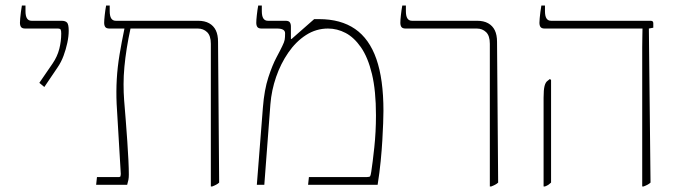

<svg xmlns="http://www.w3.org/2000/svg" viewBox="-20 -667 2465 693"><path d="M140 -353 122 -368 170 -438Q187 -463 194 -490.5Q201 -518 201 -546Q201 -556 199 -560Q197 -564 188 -564H71Q60 -564 56 -569.5Q52 -575 52 -585Q52 -591 53 -601.5Q54 -612 55.5 -624Q57 -636 59 -647H72V-627Q72 -609 77.5 -600.5Q83 -592 94 -592H202Q216 -592 222 -585.5Q228 -579 228 -556Q228 -536 223 -512.5Q218 -489 209.5 -466Q201 -443 188 -424Z M741 6V-509Q741 -538 727.5 -551Q714 -564 694 -564H375Q364 -564 360 -569.5Q356 -575 356 -585Q356 -594 358 -612.5Q360 -631 363 -647H376V-627Q376 -609 381.5 -600.5Q387 -592 398 -592H695Q719 -592 735 -583Q751 -574 759 -557.5Q767 -541 767 -516L771 -8Q767 -4 760.5 -0.5Q754 3 746 6ZM327 0 330 -28H410Q414 -28 415 -31.5Q416 -35 416 -39L401 -292Q399 -338 401.5 -381.5Q404 -425 411.5 -470Q419 -515 429 -563V-570H451V-564Q443 -527 437.5 -492.5Q432 -458 429 -425.5Q426 -393 426 -363Q426 -333 428 -306Q431 -270 434 -231.5Q437 -193 439.5 -156.5Q442 -120 443.5 -89Q445 -58 445 -37Q445 -26 443.5 -18Q442 -10 439 0Z M907 0 929 -280Q934 -343 948.5 -387.5Q963 -432 978 -460Q993 -488 999 -501Q1006 -515 1007.5 -523.5Q1009 -532 1009 -547Q1009 -564 980 -564H924Q913 -564 909 -569.5Q905 -575 905 -585Q905 -594 907 -612.5Q909 -631 912 -647H925V-627Q925 -609 930.5 -600.5Q936 -592 947 -592H1011Q1022 -592 1026 -586.5Q1030 -581 1030 -571V-527L1032 -526L1114 -598H1131Q1210 -598 1261.5 -562.5Q1313 -527 1338.5 -454Q1364 -381 1364 -267Q1364 -250 1363 -222.5Q1362 -195 1360 -160.5Q1358 -126 1354 -85Q1350 -44 1343 0H1092L1095 -28H1305Q1314 -28 1316 -31Q1318 -34 1320 -47Q1325 -79 1331 -135Q1337 -191 1337 -251Q1337 -340 1322.5 -400Q1308 -460 1283 -496Q1258 -532 1227.5 -548Q1197 -564 1164 -564Q1121 -564 1084.5 -540.5Q1048 -517 1020.5 -477Q993 -437 976.5 -389Q960 -341 956 -291L934 0Z M1748 6V-509Q1748 -538 1734.5 -551Q1721 -564 1701 -564H1444Q1433 -564 1429 -569.5Q1425 -575 1425 -585Q1425 -594 1427 -612.5Q1429 -631 1432 -647H1445V-627Q1445 -609 1450.5 -600.5Q1456 -592 1467 -592H1702Q1726 -592 1742 -583Q1758 -574 1766 -557.5Q1774 -541 1774 -516L1778 -8Q1774 -4 1767.5 -0.5Q1761 3 1753 6Z M2298 6V-444Q2298 -473 2298 -496Q2298 -519 2298.5 -535.5Q2299 -552 2299 -563V-564H1946Q1935 -564 1931 -569.5Q1927 -575 1927 -585Q1927 -591 1928 -601.5Q1929 -612 1930.5 -624Q1932 -636 1934 -647H1947V-627Q1947 -609 1952.5 -600.5Q1958 -592 1969 -592H2328Q2333 -592 2335.5 -590Q2338 -588 2338 -583V-567L2322 -564L2328 -8Q2324 -4 2317.5 -0.5Q2311 3 2303 6ZM1942 6V-314Q1942 -343 1945.5 -356.5Q1949 -370 1956 -375L1965 -382L1969 -378V-8Q1965 -4 1960 -0.5Q1955 3 1947 6Z"/></svg>

Font: Noto Serif Hebrew Thin
Style: Regular
Weight: 250
Version: Version 2.003